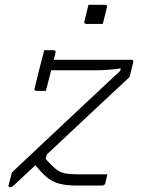

<svg xmlns="http://www.w3.org/2000/svg" viewBox="-20 -776 590 803"><path d="M165 -566H204Q215 -566 212 -555Q209 -543 205 -526H529Q540 -526 537 -515L522 -454Q435 -373 348.5 -292Q262 -211 176 -130L171 -111Q197 -83 213 -69.5Q229 -56 249.5 -51.5Q270 -47 307 -47H429Q427 -37 424.5 -26.5Q422 -16 421 -11Q418 0 407 0H303Q257 0 227.5 -8Q198 -16 176 -34.5Q154 -53 128 -85Q105 -64 82.5 -42.5Q60 -21 37 0Q29 7 23 7Q14 7 16 -2L30 -55Q143 -162 256.5 -268Q370 -374 483 -480L485 -490Q457 -486 431 -484Q405 -482 379 -482H194Q188 -459 182.5 -437Q177 -415 172 -396H133Q121 -396 125 -407Q133 -442 144.5 -487Q156 -532 165 -566ZM350 -756H419Q430 -756 427 -745L410 -676H341Q330 -676 333 -687Z"/></svg>

Font: Recursive Sn Lnr St Lt
Style: Italic
Weight: 300
Italic angle: -15°
Version: Version 1.079;hotconv 1.0.112;makeotfexe 2.5.65598; ttfautoh